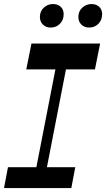

<svg xmlns="http://www.w3.org/2000/svg" viewBox="-21 -950 536 970"><path d="M144.5 -11.3 281.5 -715.3H334.8L197.8 -11.3ZM-0.7 0 19.3 -105.3H359.3L339.3 0ZM111.8 -599.5 137.9 -730H484.8L458.7 -599.5ZM235.3 -810.8Q211 -810.8 195.8 -825.8Q180.6 -840.8 180.6 -864Q180.6 -893.4 200.4 -911.5Q220.3 -929.6 246.8 -929.6Q270.8 -929.6 285.7 -915.8Q300.6 -901.9 300.6 -878.4Q300.6 -848.7 281.7 -829.7Q262.9 -810.8 235.3 -810.8ZM429.6 -810.8Q405.3 -810.8 390.1 -825.8Q374.9 -840.8 374.9 -864Q374.9 -893.4 394.9 -911.5Q414.9 -929.6 441.4 -929.6Q465.1 -929.6 480 -915.8Q494.9 -901.9 494.9 -878.4Q494.9 -848.7 476 -829.7Q457.2 -810.8 429.6 -810.8Z"/></svg>

Font: Savate ExtraLight
Style: Italic
Weight: 200
Italic angle: -11°
Designer: Max Esnée
Foundry: Plomb Type
Version: Version 2.000